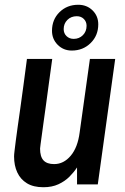

<svg xmlns="http://www.w3.org/2000/svg" viewBox="-20 -773 526 805"><path d="M162 12Q120 12 93 -4.5Q66 -21 52.5 -50Q39 -79 39 -117Q39 -125 41 -141Q43 -157 46 -181.5Q49 -206 54 -240.5Q59 -275 65 -318Q71 -361 78 -413Q85 -465 93 -526H199Q191 -469 184.5 -420Q178 -371 172.5 -331Q167 -291 162.5 -259Q158 -227 155 -204Q152 -181 150 -167.5Q148 -154 148 -150Q148 -116 162.5 -100.5Q177 -85 207 -85Q247 -85 276.5 -120Q306 -155 314 -218L357 -526H463L390 0H303V-71Q290 -51 271 -32Q252 -13 225 -0.5Q198 12 162 12ZM281 -561Q246 -561 222 -585Q198 -609 198 -644Q198 -691 229.5 -722Q261 -753 308 -753Q344 -753 368 -729.5Q392 -706 392 -671Q392 -624 360 -592.5Q328 -561 281 -561ZM289 -610Q312 -610 327.5 -625.5Q343 -641 343 -665Q343 -682 331.5 -693.5Q320 -705 302 -705Q278 -705 262.5 -689.5Q247 -674 247 -651Q247 -633 259 -621.5Q271 -610 289 -610Z"/></svg>

Font: Archivo Narrow SemiBold
Style: Italic
Weight: 600
Italic angle: -8°
Designer: Hector Gatti
Foundry: Omnibus-Type
Version: Version 3.002